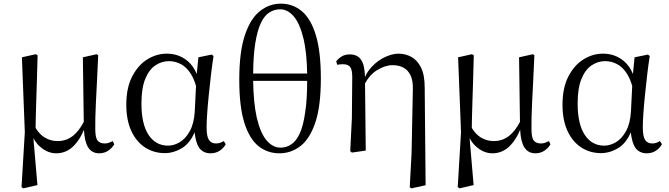

<svg xmlns="http://www.w3.org/2000/svg" viewBox="-20 -825 3668 1052"><path d="M98 200 116 -101 100 -511 176 -528 186 -522Q184 -440 182 -378.5Q180 -317 178.5 -269Q177 -221 176 -181Q175 -152 175 -124Q198 -87 226 -71Q258 -52 296 -52Q342 -52 379 -80Q412 -106 439 -157L434 -511L510 -528L518 -522Q514 -436 511 -372.5Q508 -309 505.5 -263.5Q503 -218 502.5 -183.5Q502 -149 502 -119Q502 -70 515 -54.5Q528 -39 553 -39Q567 -39 577.5 -43Q588 -47 598 -52L606 -34Q594 -14 573 0.5Q552 15 523 15Q483 15 462 -19Q443 -51 440 -114Q419 -63 388 -30Q346 15 288 15Q245 15 207 -15Q180 -36 163 -68L185 189L108 207Z M883 14Q823 14 775 -17Q727 -48 699.5 -107.5Q672 -167 672 -251Q672 -344 704.5 -406.5Q737 -469 787.5 -500Q838 -531 894 -531Q961 -531 1010 -489Q1039 -464 1058 -420L1067 -511L1140 -526L1150 -518Q1142 -467 1135.5 -410.5Q1129 -354 1123.5 -300Q1118 -246 1115 -201Q1112 -156 1112 -127Q1112 -77 1125 -58Q1138 -39 1163 -39Q1176 -39 1186 -42.5Q1196 -46 1206 -52L1217 -35Q1205 -13 1183.5 1Q1162 15 1134 15Q1092 15 1070 -17Q1053 -43 1046 -100Q1023 -45 984 -18Q935 14 883 14ZM1054 -354Q1043 -392 1027 -418Q1003 -457 971.5 -473.5Q940 -490 906 -490Q866 -490 831.5 -467Q797 -444 776 -393Q755 -342 755 -258Q755 -145 794 -86Q833 -27 901 -27Q933 -27 965 -46Q997 -65 1020 -106.5Q1043 -148 1047 -213Z M1511 15Q1445 15 1395.5 -25Q1346 -65 1318.5 -153.5Q1291 -242 1291 -388Q1291 -540 1321.5 -631.5Q1352 -723 1404 -764Q1456 -805 1519 -805Q1585 -805 1634.5 -763Q1684 -721 1711 -631Q1738 -541 1738 -395Q1738 -244 1708 -154.5Q1678 -65 1626.5 -25Q1575 15 1511 15ZM1517 -16Q1549 -16 1576 -34Q1603 -52 1622.5 -94Q1642 -136 1652 -209Q1663 -278 1663 -382H1367Q1369 -259 1387 -180Q1407 -95 1441 -55.5Q1475 -16 1517 -16ZM1663 -422Q1661 -535 1644 -609Q1624 -694 1590.5 -734Q1557 -774 1515 -774Q1483 -774 1455.5 -756.5Q1428 -739 1408.5 -697Q1389 -655 1378 -584Q1368 -518 1367 -422Z M1899 3 1908 -178 1910 -403Q1910 -443 1898.5 -458Q1887 -473 1860 -473Q1852 -473 1844.5 -472.5Q1837 -472 1828 -470L1822 -488Q1832 -503 1851 -515Q1870 -527 1896 -527Q1922 -527 1940.5 -515.5Q1959 -504 1970 -474Q1978 -448 1980 -403Q1994 -435 2017 -459Q2051 -495 2091 -513Q2131 -531 2163 -531Q2201 -531 2233.5 -513.5Q2266 -496 2286.5 -455.5Q2307 -415 2307 -345L2312 190L2234 207L2225 201L2235 16L2242 -331Q2244 -381 2230 -411Q2216 -441 2190.5 -454.5Q2165 -468 2131 -468Q2090 -468 2045 -440Q2006 -416 1980 -368L1984 0L1908 11Z M2488 200 2506 -101 2490 -511 2566 -528 2576 -522Q2574 -440 2572 -378.5Q2570 -317 2568.5 -269Q2567 -221 2566 -181Q2565 -152 2565 -124Q2588 -87 2616 -71Q2648 -52 2686 -52Q2732 -52 2769 -80Q2802 -106 2829 -157L2824 -511L2900 -528L2908 -522Q2904 -436 2901 -372.5Q2898 -309 2895.5 -263.5Q2893 -218 2892.5 -183.5Q2892 -149 2892 -119Q2892 -70 2905 -54.5Q2918 -39 2943 -39Q2957 -39 2967.5 -43Q2978 -47 2988 -52L2996 -34Q2984 -14 2963 0.5Q2942 15 2913 15Q2873 15 2852 -19Q2833 -51 2830 -114Q2809 -63 2778 -30Q2736 15 2678 15Q2635 15 2597 -15Q2570 -36 2553 -68L2575 189L2498 207Z M3273 14Q3213 14 3165 -17Q3117 -48 3089.5 -107.5Q3062 -167 3062 -251Q3062 -344 3094.5 -406.5Q3127 -469 3177.5 -500Q3228 -531 3284 -531Q3351 -531 3400 -489Q3429 -464 3448 -420L3457 -511L3530 -526L3540 -518Q3532 -467 3525.5 -410.5Q3519 -354 3513.5 -300Q3508 -246 3505 -201Q3502 -156 3502 -127Q3502 -77 3515 -58Q3528 -39 3553 -39Q3566 -39 3576 -42.5Q3586 -46 3596 -52L3607 -35Q3595 -13 3573.5 1Q3552 15 3524 15Q3482 15 3460 -17Q3443 -43 3436 -100Q3413 -45 3374 -18Q3325 14 3273 14ZM3444 -354Q3433 -392 3417 -418Q3393 -457 3361.5 -473.5Q3330 -490 3296 -490Q3256 -490 3221.5 -467Q3187 -444 3166 -393Q3145 -342 3145 -258Q3145 -145 3184 -86Q3223 -27 3291 -27Q3323 -27 3355 -46Q3387 -65 3410 -106.5Q3433 -148 3437 -213Z"/></svg>

Font: Early Summer Mincho
Style: Regular
Weight: 400
Designer: GuiWonder
Version: Version 1.002